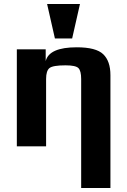

<svg xmlns="http://www.w3.org/2000/svg" viewBox="-20 -730 635 958"><path d="M531 208V-355C531 -401.7 519 -436.5 495 -459.5C471 -482.5 427 -494 363 -494C271 -494 219.3 -471 208 -425V-484H64V0H210V-336C210 -363.3 215.7 -381.5 227 -390.5C238.3 -399.5 265 -404 307 -404C341 -404 362.5 -399.3 371.5 -390C380.5 -380.7 385 -362.7 385 -336V208ZM340 -538 379 -710H215L254 -538Z"/></svg>

Font: Play
Style: Bold
Weight: 700
Designer: Jonas Hecksher
Foundry: Jonas Hecksher, Playtypeª, e-types AS
Version: Version 1.002